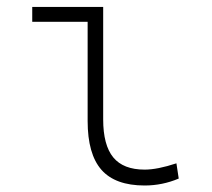

<svg xmlns="http://www.w3.org/2000/svg" viewBox="-20 -538 626 567"><path d="M407.2 9.8Q320.3 9.8 279.5 -36.6Q238.8 -83 238.8 -180.7V-473.6H75.2V-517.6H284.7V-185.5Q284.7 -109.4 314.5 -73.2Q344.2 -37.1 407.2 -37.1Q444.8 -37.1 501 -55.7L507.8 -10.7Q459.5 9.8 407.2 9.8Z"/></svg>

Font: Cascadia Mono NF ExtraLight
Style: Regular
Weight: 200
Monospace: yes
Designer: Aaron Bell
Foundry: Saja Typeworks
Version: Version 2404.023; ttfautohint (v1.8.4)